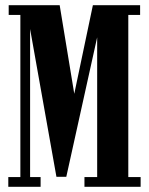

<svg xmlns="http://www.w3.org/2000/svg" viewBox="-20 -720 573 740"><path d="M12 0V-37.5H58.5V-662.5H13.5V-700H210L273.5 -314.5H257L338 -700H520V-662.5H474.5V-37.5H522V0H305.5V-37.5H354.5V-653H371.5L235.5 -38.5H197.5L84 -675.5H96V-37.5H136.5V0Z"/></svg>

Font: Imbue Thin 10pt
Style: Bold
Weight: 700
Version: Version 1.102